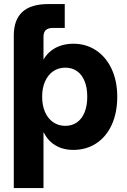

<svg xmlns="http://www.w3.org/2000/svg" viewBox="-20 -748 641 972"><path d="M49.8 -515.6H198.2V-446.5H200.1Q215.6 -473 238.4 -490.9Q261.1 -508.7 289.6 -517.6Q318.2 -526.6 351.8 -526.6Q416.7 -526.6 467.2 -492.6Q517.7 -458.6 545.7 -397.8Q573.6 -336.9 573.6 -258.4Q573.6 -178 546.1 -117.1Q518.6 -56.2 467.9 -22.6Q417.3 10.9 350.6 10.9Q316.6 10.9 288.3 0.9Q260 -9.2 238 -28.7Q216 -48.2 201.8 -77H200.2V204.1H49.8ZM421.7 -258.4Q421.7 -304.6 408.1 -337.6Q394.5 -370.7 369.5 -388.1Q344.4 -405.5 310.6 -405.5Q275.9 -405.5 249.3 -387.3Q222.7 -369 208 -335.7Q193.4 -302.4 193.4 -258.4Q193.4 -214.1 208 -180.7Q222.7 -147.4 249.3 -129.2Q275.9 -110.9 310.6 -110.9Q344.6 -110.9 369.6 -128.5Q394.5 -146 408.1 -179.1Q421.7 -212.2 421.7 -258.4ZM49.8 -567.8Q49.8 -647.7 93.2 -687.6Q136.6 -727.5 225 -727.5H307.8V-606.6H248.4Q223.3 -606.6 211.8 -595.6Q200.2 -584.6 200.2 -561.3V-409.4H49.8Z"/></svg>

Font: Intratopia Thin
Style: Regular
Weight: 100
Designer: Rasmus Andersson
Foundry: rsms
Version: Version 3.000;Glyphs 3.2.3 (3260)